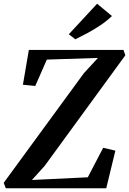

<svg xmlns="http://www.w3.org/2000/svg" viewBox="-34 -1011 693 1031"><path d="M-3 0 -14 -29.5 416.5 -618 492 -700 217.5 -691 155.5 -549.5 89 -556 121 -743H629L639 -714L206 -120.5L137.5 -44.5L437.5 -59L520 -217.5L585.5 -202L536.5 0ZM370.5 -800 335.5 -827 487.5 -991 567 -925Q540.5 -899 505.8 -875.8Q471 -852.5 435.8 -833.5Q400.5 -814.5 370.5 -800Z"/></svg>

Font: Merriweather 72pt SemiBold
Style: Italic
Weight: 600
Italic angle: -7.8°
Version: Version 2.101